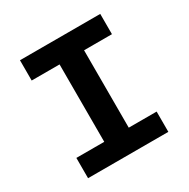

<svg xmlns="http://www.w3.org/2000/svg" viewBox="-158 -841 967 984"><g transform="rotate(-30 325.0 -349.0)"><path d="M252 0V-698H397V0ZM87 -698H562V-578H87ZM87 -120H562V0H87Z"/></g></svg>

Font: Azeret Mono SemiBold
Style: Regular
Weight: 600
Designer: Martin Vácha
Foundry: Displaay
Version: Version 1.002